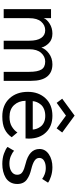

<svg xmlns="http://www.w3.org/2000/svg" viewBox="479 -1134 667 1665"><g transform="rotate(90 812.5 -301.5)"><path d="M537.5 -422.5Q607 -422.5 644 -376.8Q681 -331 681 -238.5V0H603V-221.5Q603 -293.5 583 -326.8Q563 -360 514 -360Q470 -360 438.5 -324.5Q407 -289 407 -221.5V0H333V-221.5Q333 -290 309.2 -325Q285.5 -360 242.5 -360Q198.5 -360 168 -325.2Q137.5 -290.5 137.5 -221.5V0H59V-410.5H137.5V-347Q146.5 -373.5 184.5 -398Q222.5 -422.5 271.5 -422.5Q322 -422.5 352.5 -393.2Q383 -364 393 -327Q404 -363.5 444.5 -393Q485 -422.5 537.5 -422.5Z M872 -459.5 836 -507.5 982.5 -615 1129 -507.5 1093 -459 982.5 -540ZM854 -189.5Q855 -129.5 891.2 -90Q927.5 -50.5 994.5 -50.5Q1046 -50.5 1079.5 -71.8Q1113 -93 1128.5 -119L1170 -69.5Q1142.5 -29 1100.2 -8.5Q1058 12 989.5 12Q891.5 12 834 -49.5Q776.5 -111 776.5 -210Q776.5 -302.5 832.2 -362.5Q888 -422.5 984 -422.5Q1074 -422.5 1128 -366.8Q1182 -311 1182 -217Q1182 -204.5 1180.5 -189.5ZM1103.5 -252Q1102.5 -269.5 1096 -287.2Q1089.5 -305 1076.5 -322Q1063.5 -339 1039.8 -349.8Q1016 -360.5 985 -360.5Q952.5 -360.5 927.2 -350.2Q902 -340 887.8 -323Q873.5 -306 866 -288.2Q858.5 -270.5 857 -252Z M1430 -422.5Q1472 -422.5 1509.8 -410.2Q1547.5 -398 1564 -384.5L1531.5 -333.5Q1517.5 -345 1491.8 -355Q1466 -365 1437 -365Q1398.5 -365 1374 -350.2Q1349.5 -335.5 1349.5 -308.5Q1349.5 -283.5 1374 -267.2Q1398.5 -251 1445.5 -239.5Q1474.5 -232.5 1495.2 -224Q1516 -215.5 1535.8 -201.8Q1555.5 -188 1565.5 -166.8Q1575.5 -145.5 1575.5 -117.5Q1575.5 -83.5 1560.8 -57.8Q1546 -32 1521 -17.2Q1496 -2.5 1466 4.8Q1436 12 1402 12Q1352 12 1312.5 -2.2Q1273 -16.5 1254 -33L1287.5 -90.5Q1303 -75 1333 -62.2Q1363 -49.5 1398 -49.5Q1441.5 -49.5 1468.5 -68Q1495.5 -86.5 1495.5 -117Q1495.5 -148 1471.2 -163.2Q1447 -178.5 1401 -189.5Q1272 -220.5 1272 -310.5Q1272 -361 1318 -391.8Q1364 -422.5 1430 -422.5Z"/></g></svg>

Font: League Spartan
Style: Regular
Weight: 350
Foundry: The League of Moveable Type
Version: Version 2.002